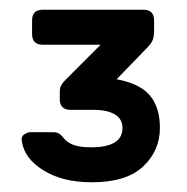

<svg xmlns="http://www.w3.org/2000/svg" viewBox="-20 -720 384 395"><path d="M23 -345ZM297 -657Q297 -646 294.5 -638.5Q292 -631 281 -620L220 -557Q268 -548 288.5 -523.5Q309 -499 309 -457Q309 -410 274.5 -377.5Q240 -345 169 -345Q109 -345 69.5 -369.5Q30 -394 25 -429Q23 -439 30 -443.5Q37 -448 42 -448H91Q102 -448 111 -436Q117 -428 129.5 -422.5Q142 -417 168 -417Q232 -417 232 -457Q232 -475 216.5 -484.5Q201 -494 172 -494H125Q103 -494 103 -516V-532Q103 -540 106.5 -545.5Q110 -551 115 -556L187 -628H68Q46 -628 46 -650V-678Q46 -700 68 -700H275Q297 -700 297 -678Z"/></svg>

Font: Rubik
Style: Regular
Weight: 400
Designer: Hubert & Fischer
Foundry: Hubert & Fischer
Version: Version 1.002; ttfautohint (v1.6)